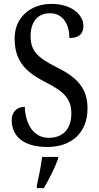

<svg xmlns="http://www.w3.org/2000/svg" viewBox="-20 -744 508 985"><path d="M223 10C345 10 429 -61 429 -188C429 -294 372 -349 269 -400C169 -450 137 -485 137 -559C137 -630 172 -676 236 -676C306 -676 336 -615 336 -549C382 -549 408 -568 408 -611C408 -667 349 -724 244 -724C137 -724 55 -655 55 -547C55 -437 105 -378 207 -326C303 -277 346 -242 346 -162C346 -82 303 -37 230 -37C153 -37 111 -105 107 -196C66 -196 40 -169 40 -128C40 -46 99 10 223 10ZM169 208V221H205C230 179 263 113 278 71V61H196C190 110 179 163 169 208Z"/></svg>

Font: Noto Serif Khmer Condensed
Style: Regular
Weight: 400
Width: 3
Designer: Danh Hong and the Monotype Design Team
Foundry: Monotype Imaging Inc.
Version: Version 2.004